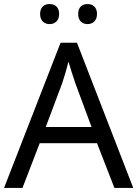

<svg xmlns="http://www.w3.org/2000/svg" viewBox="-20 -928 679 948"><path d="M178 -859C178 -825 199 -809 225 -809C250 -809 272 -825 272 -859C272 -894 250 -908 225 -908C199 -908 178 -894 178 -859ZM366 -859C366 -825 387 -809 412 -809C437 -809 459 -825 459 -859C459 -894 437 -908 412 -908C387 -908 366 -894 366 -859ZM545 0H638L360 -717H279L0 0H91L176 -221H459ZM352 -517 432 -301H206L287 -517C295 -540 308 -583 318 -624C325 -599 346 -533 352 -517Z"/></svg>

Font: Noto Sans Runic
Style: Regular
Weight: 400
Designer: Monotype Design Team
Foundry: Monotype Imaging Inc.
Version: Version 2.002